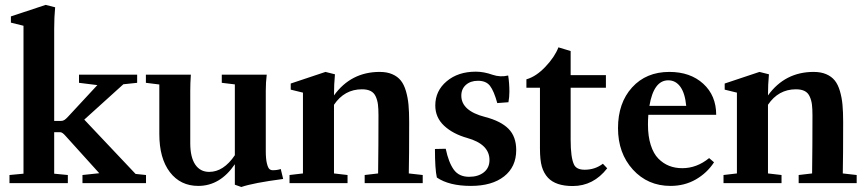

<svg xmlns="http://www.w3.org/2000/svg" viewBox="-20 -746 3528 782"><path d="M18.6 0V-33.2L75.7 -38.6V-641.1L24.4 -653.8V-679.2L166 -726.1L204.6 -716.3Q200.7 -676.3 200.7 -629.4V-253.4H228Q236.3 -253.4 242.7 -257.6Q249 -261.7 258.8 -272.5L376.5 -399.4L301.8 -408.7V-441.9H538.6V-408.7L482.4 -402.8L323.2 -258.8L532.2 -37.6L574.7 -33.2V0H315.9V-33.2L384.3 -40.5L246.6 -192.9Q233.9 -207.5 225.6 -207.5H200.7V-38.6L256.3 -33.2V0Z M787.6 11.2Q714.8 11.2 671.9 -44.9Q628.9 -101.1 628.9 -200.2V-401.9L574.2 -408.7V-441.9H757.3Q754.9 -407.7 754.9 -377V-163.1Q754.9 -106 775.1 -75.9Q795.4 -45.9 832 -45.9Q890.6 -45.9 936.5 -113.8V-402.3L883.3 -408.7V-441.9H1066.4Q1062.5 -410.6 1062.5 -377V-131.3Q1062.5 -99.1 1066.9 -81.1Q1071.3 -63 1076.9 -57.9Q1082.5 -52.7 1090.8 -52.7Q1109.4 -52.7 1123.5 -57.6L1133.3 -17.1Q1011.2 -1 962.9 15.6L936.5 6.3V-77.1Q876.5 11.2 787.6 11.2Z M1159.2 0V-33.2L1213.9 -39.6V-368.7L1164.1 -380.9V-405.8L1305.7 -453.1L1344.2 -443.4Q1340.3 -401.9 1340.3 -357.4Q1409.7 -453.1 1526.4 -453.1Q1556.2 -453.1 1577.6 -443.8Q1599.1 -434.6 1612.3 -418.2Q1625.5 -401.9 1633.3 -375.2Q1641.1 -348.6 1643.8 -319.3Q1646.5 -290 1646.5 -249.5Q1646.5 -107.9 1645 -39.6L1701.7 -33.2V0H1465.3V-33.2L1520 -39.6Q1521.5 -153.8 1521.5 -275.9Q1521.5 -303.2 1519.3 -320.6Q1517.1 -337.9 1510.3 -353Q1503.4 -368.2 1489.7 -375.2Q1476.1 -382.3 1454.1 -382.3Q1382.8 -382.3 1340.3 -319.3V-39.6L1395.5 -33.2V0Z M1897.9 11.2Q1809.6 11.2 1759.3 -22.9Q1751.5 -56.6 1751.5 -139.2L1795.4 -140.1Q1807.1 -84.5 1828.1 -55.2Q1849.1 -25.9 1890.6 -25.9Q1927.7 -25.9 1950.7 -44.2Q1973.6 -62.5 1973.6 -94.2Q1973.6 -158.7 1882.8 -184.1Q1824.2 -200.7 1788.6 -234.1Q1752.9 -267.6 1752.9 -316.4Q1752.9 -376 1799.3 -415Q1845.7 -454.1 1918 -454.1Q1950.7 -454.1 1986.3 -441.4Q2017.6 -430.7 2049.8 -438.5Q2054.7 -406.2 2054.7 -372.6Q2054.7 -350.6 2050.8 -329.6L2005.4 -326.2Q1991.7 -375.5 1975.8 -396.2Q1960 -417 1926.8 -417Q1896.5 -417 1877.7 -400.4Q1858.9 -383.8 1858.9 -356.4Q1858.9 -294.4 1956.1 -269.5Q2020 -252.9 2051.3 -221.2Q2082.5 -189.5 2082.5 -134.8Q2082.5 -66.4 2033.2 -27.6Q1983.9 11.2 1897.9 11.2Z M2312.5 11.7Q2243.7 11.7 2211.9 -22Q2194.8 -40.5 2187 -67.1Q2179.2 -93.8 2179.2 -141.6V-388.7H2124V-422.9Q2163.6 -434.1 2201.7 -474.4Q2239.7 -514.6 2254.4 -553.2L2304.2 -538.1V-439.9H2447.8V-388.7H2304.2V-176.3Q2304.2 -103 2318.4 -74.7Q2328.6 -54.7 2361.3 -54.7Q2403.3 -54.7 2435.5 -79.1L2453.1 -60.5Q2397 11.7 2312.5 11.7Z M2710.9 11.2Q2618.2 11.2 2557.6 -55.4Q2497.1 -122.1 2497.1 -224.1Q2497.1 -326.7 2554.4 -389.9Q2611.8 -453.1 2706.1 -453.1Q2791.5 -453.1 2844.2 -405Q2897 -356.9 2897 -278.3H2620.6Q2619.1 -258.8 2619.1 -238.3Q2619.1 -190.9 2630.4 -155.5Q2641.6 -120.1 2661.4 -100.1Q2681.2 -80.1 2705.3 -70.6Q2729.5 -61 2758.8 -61Q2817.9 -61 2868.2 -102.1L2888.2 -85Q2859.9 -41.5 2814 -15.1Q2768.1 11.2 2710.9 11.2ZM2701.7 -418.9Q2642.6 -418.9 2625 -314.9H2774.9Q2770 -366.2 2751 -392.6Q2731.9 -418.9 2701.7 -418.9Z M2926.8 0V-33.2L2981.4 -39.6V-368.7L2931.6 -380.9V-405.8L3073.2 -453.1L3111.8 -443.4Q3107.9 -401.9 3107.9 -357.4Q3177.2 -453.1 3293.9 -453.1Q3323.7 -453.1 3345.2 -443.8Q3366.7 -434.6 3379.9 -418.2Q3393.1 -401.9 3400.9 -375.2Q3408.7 -348.6 3411.4 -319.3Q3414.1 -290 3414.1 -249.5Q3414.1 -107.9 3412.6 -39.6L3469.2 -33.2V0H3232.9V-33.2L3287.6 -39.6Q3289.1 -153.8 3289.1 -275.9Q3289.1 -303.2 3286.9 -320.6Q3284.7 -337.9 3277.8 -353Q3271 -368.2 3257.3 -375.2Q3243.7 -382.3 3221.7 -382.3Q3150.4 -382.3 3107.9 -319.3V-39.6L3163.1 -33.2V0Z"/></svg>

Font: Elstob 10pt
Style: Bold
Weight: 700
Designer: Peter S. Baker
Version: Version 1.015